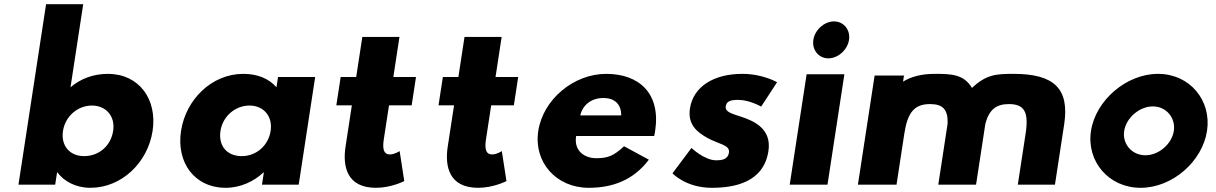

<svg xmlns="http://www.w3.org/2000/svg" viewBox="-20 -880 5794 915"><path d="M519.2 -256C508.5 -186 452.8 -136 380.8 -136C311.8 -136 269.5 -186 280.2 -256C291 -327 351.7 -377 417.7 -377C484.7 -377 530 -327 519.2 -256ZM707.2 -256C730.1 -406 643.8 -528 493.8 -528C424.8 -528 364.3 -505 316 -464L376.6 -860H199.6L68 0H243L251.9 -58H253.9C285.4 -16 340.7 15 410.7 15C560.7 15 684.2 -106 707.2 -256Z M1030.7 -256C1041.5 -327 1102.2 -377 1169.2 -377C1235.2 -377 1280.5 -327 1269.7 -256C1259 -186 1201.3 -136 1132.3 -136C1060.3 -136 1020 -186 1030.7 -256ZM842.7 -256C819.7 -106 906.2 15 1056.2 15C1126.2 15 1190.9 -16 1235.4 -58H1237.4L1228.5 0H1403.5L1482 -513H1305L1297.5 -464C1261.8 -505 1208.3 -528 1139.3 -528C989.3 -528 865.6 -406 842.7 -256Z M1677.5 -513H1603.5L1582.8 -378H1656.8L1626.7 -181C1612.8 -90 1630.7 15 1771.7 15C1844.7 15 1906.6 -17 1906.6 -17L1884.5 -160C1884.5 -160 1861 -144 1838 -144C1810 -144 1801.6 -167 1808.9 -215L1833.8 -378H1941.8L1962.5 -513H1854.5L1883.7 -704H1706.7Z M2164.5 -513H2090.5L2069.8 -378H2143.8L2113.7 -181C2099.8 -90 2117.7 15 2258.7 15C2331.7 15 2393.6 -17 2393.6 -17L2371.5 -160C2371.5 -160 2348 -144 2325 -144C2297 -144 2288.6 -167 2295.9 -215L2320.8 -378H2428.8L2449.5 -513H2341.5L2370.7 -704H2193.7Z M2745.5 -330C2755.7 -377 2795.2 -413 2856.2 -413C2908.2 -413 2940.8 -384 2940.5 -330ZM3097.5 -232C3099.4 -238 3101.1 -249 3102.2 -256C3129.7 -436 3024.8 -528 2868.8 -528C2713.8 -528 2568.1 -406 2545.2 -256C2522.4 -107 2630.7 15 2785.7 15C2899.7 15 2999.4 -22 3072.2 -119L2954 -183C2904 -137 2877.3 -126 2820.3 -126C2775.3 -126 2713.4 -153 2725.5 -232Z M3517.3 -528C3382.3 -528 3284.1 -468 3268 -363C3256.3 -286 3302.8 -250 3350.6 -223C3404 -193 3459.6 -190 3453.9 -153C3448.7 -119 3418.3 -116 3393.3 -116C3336.3 -116 3275.3 -175 3275.3 -175L3184.8 -54C3184.8 -54 3248.2 15 3372.2 15C3477.2 15 3618.9 -9 3642 -160C3658.1 -265 3575.9 -303 3511.1 -324C3469.2 -338 3434.4 -346 3438.6 -373C3442.2 -397 3459.3 -404 3498.3 -404C3552.3 -404 3607.4 -372 3607.4 -372L3683.2 -488C3683.2 -488 3616.3 -528 3517.3 -528Z M3856.1 -690C3848.7 -642 3881.6 -602 3927.6 -602C3973.6 -602 4018.7 -642 4026.1 -690C4033.4 -738 4000.6 -778 3954.6 -778C3908.6 -778 3863.4 -738 3856.1 -690ZM3743.5 0H3923.5L4004 -526H3824Z M4252.5 0 4289.8 -244C4305.3 -345 4338.3 -384 4412.3 -384C4473.3 -384 4498.3 -358 4496 -291L4451.5 0H4631.5L4676 -291C4694.3 -358 4727.3 -384 4788.3 -384C4862.3 -384 4883.3 -345 4867.8 -244L4830.5 0H5007.5L5051.4 -287C5077.7 -459 5002.3 -528 4810.3 -528C4729.3 -528 4681 -526 4612 -461C4573 -526 4515.3 -528 4434.3 -528C4369.3 -528 4321.2 -514 4283.6 -491L4288.1 -520H4148.1L4068.5 0Z M5337.4 -256C5346.9 -317.8 5409.4 -372.9 5474 -372.9C5538.6 -372.9 5583.4 -317.8 5574 -256C5564.5 -194.3 5503 -140.1 5438.4 -140.1C5373.8 -140.1 5328 -194.3 5337.4 -256ZM5179.2 -256C5157 -111 5263.7 15 5415.7 15C5567.7 15 5710 -111 5732.2 -256C5754.4 -401 5650.8 -528 5498.8 -528C5346.8 -528 5201.4 -401 5179.2 -256Z"/></svg>

Font: Sztylet
Style: BdObl
Weight: 700
Foundry: Cannot Into Space Fonts, PlusOne Fonts
Version: Version 0.12